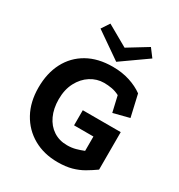

<svg xmlns="http://www.w3.org/2000/svg" viewBox="-194 -948 1027 1100"><g transform="rotate(30 319.0 -397.5)"><path d="M577 -60Q546 -38 513.5 -19Q481 0 441.5 11Q402 22 349 22Q258 22 188.5 -17.5Q119 -57 80 -128Q41 -199 41 -294Q41 -389 78 -460Q115 -531 184.5 -570.5Q254 -610 351 -610Q413 -610 464 -593.5Q515 -577 552 -550L585 -406L480 -379L456 -483Q431 -496 405.5 -500.5Q380 -505 354 -505Q307 -505 266 -479Q225 -453 200 -405.5Q175 -358 175 -294Q175 -233 196.5 -186.5Q218 -140 257 -114.5Q296 -89 347 -89Q378 -89 403.5 -96Q429 -103 454 -113V-208H326V-308H577ZM353 -644 180 -764 215 -817 354 -738 483 -817 523 -764Z"/></g></svg>

Font: Podkova ExtraBold
Style: Regular
Weight: 800
Designer: Ilya Yudin
Foundry: Cyreal (www.cyreal.org)
Version: Version 2.103